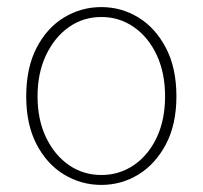

<svg xmlns="http://www.w3.org/2000/svg" viewBox="-20 -510 572 542"><path d="M266 12Q209 12 160.5 -17.5Q112 -47 83 -103Q54 -159 54 -238Q54 -318 83 -374.5Q112 -431 160.5 -460.5Q209 -490 266 -490Q323 -490 371 -460.5Q419 -431 448.5 -374.5Q478 -318 478 -238Q478 -159 448.5 -103Q419 -47 371 -17.5Q323 12 266 12ZM266 -16Q317 -16 358 -44Q399 -72 422.5 -122Q446 -172 446 -238Q446 -304 422.5 -354.5Q399 -405 358 -433.5Q317 -462 266 -462Q215 -462 174.5 -433.5Q134 -405 110 -354.5Q86 -304 86 -238Q86 -172 110 -122Q134 -72 174.5 -44Q215 -16 266 -16Z"/></svg>

Font: Assistant ExtraLight ExtraLight
Style: Regular
Weight: 250
Version: Version 3.000